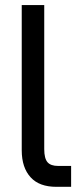

<svg xmlns="http://www.w3.org/2000/svg" viewBox="-20 -720 313 750"><path d="M100.1 -26.9Q64.9 -64.9 64.9 -132.8V-700.2H152.8V-137.2Q152.8 -100.6 166 -85.9Q178.7 -71.8 207 -71.8H257.8V9.8H200.2Q133.8 9.8 100.1 -26.9Z"/></svg>

Font: D-DIN-PRO Medium
Style: Regular
Weight: 500
Designer: datto
Foundry: CyberFei
Version: Version 1.000;hotconv 1.0.109;makeotfexe 2.5.65596